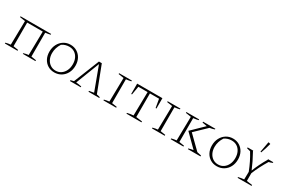

<svg xmlns="http://www.w3.org/2000/svg" viewBox="108 -1963 4678 3169"><g transform="rotate(30 2447.0 -378.5)"><path d="M204 -483V-32L299 -17V0H57V-15Q81 -22 105 -26Q129 -30 152 -32L160 -486L57 -502V-518H640V-503Q618 -498 594 -493.5Q570 -489 545 -487V-32L640 -17V0H400V-13Q447 -28 493 -32L501 -483Z M1000 7Q930 7 876 -26Q822 -59 791.5 -117Q761 -175 761 -252Q761 -331 793.5 -392.5Q826 -454 882.5 -489.5Q939 -525 1010 -525Q1080 -525 1134.5 -491.5Q1189 -458 1220 -399.5Q1251 -341 1251 -265Q1251 -186 1219 -125Q1187 -64 1130 -28.5Q1073 7 1000 7ZM1004 -29Q1062 -29 1106 -59Q1150 -89 1175.5 -141.5Q1201 -194 1201 -263Q1201 -329 1176.5 -379.5Q1152 -430 1108.5 -458Q1065 -486 1005 -486Q970 -486 935 -475.5Q900 -465 870 -444Q811 -354 811 -253Q811 -189 835.5 -138Q860 -87 904 -58Q948 -29 1004 -29Z M1298 0V-17L1357 -32L1551 -518H1606L1793 -31Q1809 -28 1824 -24.5Q1839 -21 1857 -15V0H1651V-17L1740 -32L1573 -482L1399 -32Q1424 -30 1450.5 -25.5Q1477 -21 1504 -15V0Z M1936 0V-15Q1960 -22 1984 -26Q2008 -30 2031 -32L2039 -486L1936 -502V-518H2179V-503Q2159 -499 2135 -494Q2111 -489 2083 -487V-32L2179 -17V0Z M2761 -518V-321H2745L2717 -483H2543V-33L2661 -17V0H2375V-15Q2406 -23 2435 -27Q2464 -31 2491 -33L2499 -483H2323L2295 -321H2280V-518Z M2861 0V-15Q2885 -22 2909 -26Q2933 -30 2956 -32L2964 -486L2861 -502V-518H3104V-503Q3084 -499 3060 -494Q3036 -489 3008 -487V-32L3104 -17V0Z M3218 0V-15Q3242 -22 3266 -26Q3290 -30 3313 -32L3321 -486L3218 -502V-518H3461V-503Q3441 -499 3417 -494Q3393 -489 3365 -487V-32L3461 -17V0ZM3545 0V-13Q3588 -27 3635 -33L3401 -266L3625 -484L3536 -501V-518H3770V-505Q3749 -497 3726.5 -491.5Q3704 -486 3678 -482L3462 -274L3706 -35L3786 -17V0Z M4097 7Q4027 7 3973 -26Q3919 -59 3888.5 -117Q3858 -175 3858 -252Q3858 -331 3890.5 -392.5Q3923 -454 3979.5 -489.5Q4036 -525 4107 -525Q4177 -525 4231.5 -491.5Q4286 -458 4317 -399.5Q4348 -341 4348 -265Q4348 -186 4316 -125Q4284 -64 4227 -28.5Q4170 7 4097 7ZM4101 -29Q4159 -29 4203 -59Q4247 -89 4272.5 -141.5Q4298 -194 4298 -263Q4298 -329 4273.5 -379.5Q4249 -430 4205.5 -458Q4162 -486 4102 -486Q4067 -486 4032 -475.5Q3997 -465 3967 -444Q3908 -354 3908 -253Q3908 -189 3932.5 -138Q3957 -87 4001 -58Q4045 -29 4101 -29Z M4493 0V-15Q4548 -28 4600 -32L4603 -177Q4571 -260 4533.5 -336Q4496 -412 4452 -483L4385 -501V-518H4492V-509Q4534 -434 4569 -362Q4604 -290 4633 -220Q4659 -287 4694 -359Q4729 -431 4774 -507V-518H4874V-505Q4842 -489 4805 -482Q4760 -408 4721 -332.5Q4682 -257 4651 -179V-32L4759 -17V0ZM4620 -559 4604 -563 4640 -759 4645 -764 4681 -754Q4656 -655 4620 -559Z"/></g></svg>

Font: Piazzolla SC ExtraLight
Style: Regular
Weight: 200
Designer: Juan Pablo del Peral
Foundry: Huerta Tipografica
Version: Version 1.330